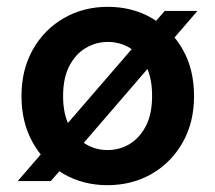

<svg xmlns="http://www.w3.org/2000/svg" viewBox="-20 -531 631 563"><path d="M32 0 463 -499H559L129 0ZM295 12Q224 12 166.5 -21Q109 -54 76 -113Q43 -172 43 -249Q43 -327 76.5 -386Q110 -445 167.5 -478Q225 -511 296 -511Q368 -511 425 -478Q482 -445 515.5 -386.5Q549 -328 549 -249Q549 -172 515.5 -113Q482 -54 424.5 -21Q367 12 295 12ZM295 -91Q331 -91 360.5 -109Q390 -127 408 -162Q426 -197 426 -250Q426 -302 408.5 -337Q391 -372 361.5 -390Q332 -408 296 -408Q261 -408 231 -390Q201 -372 183 -337Q165 -302 165 -249Q165 -197 183 -162Q201 -127 230.5 -109Q260 -91 295 -91Z"/></svg>

Font: DM Sans 20pt SemiBold
Style: Regular
Weight: 600
Version: Version 4.004;gftools[0.9.30]